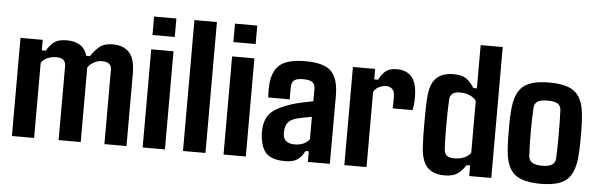

<svg xmlns="http://www.w3.org/2000/svg" viewBox="-44 -776 2886 926"><g transform="rotate(5 1398.5 -313.5)"><path d="M143.1 0H35.6V-475.1H143.1V-424.3H162.1Q179.2 -453.1 199.5 -468Q219.7 -482.9 259.8 -482.9Q297.9 -482.9 323 -467.5Q348.1 -452.1 359.4 -416.5H377Q394.5 -444.8 418.2 -463.9Q441.9 -482.9 481.4 -482.9Q534.2 -482.9 562.3 -452.4Q590.3 -421.9 590.3 -349.6V0H483.4V-359.9Q483.4 -397.5 437.5 -397.5Q416 -397.5 397 -386.5Q377.9 -375.5 368.7 -360.8V0H261.7V-359.9Q261.2 -397.5 215.3 -397.5Q192.9 -397.5 172.4 -388.2Q151.9 -378.9 143.1 -363.3Z M776.4 -544.4H668.5V-633.8H776.4ZM776.4 0H668.5V-475.1H776.4Z M972.7 0H863.8V-633.8H972.7Z M1168 -544.4H1060.1V-633.8H1168ZM1168 0H1060.1V-475.1H1168Z M1357.4 5.9Q1297.9 5.9 1269.5 -19.8Q1241.2 -45.4 1235.8 -107.9Q1235.4 -114.7 1235.1 -125Q1234.9 -135.3 1235.8 -142.6Q1239.7 -191.4 1267.8 -219.2Q1295.9 -247.1 1366.2 -270Q1391.6 -277.8 1417 -283.2Q1442.4 -288.6 1469.2 -293.9V-355.5Q1469.2 -374.5 1457 -385Q1444.8 -395.5 1411.6 -395.5Q1382.8 -395.5 1369.9 -387Q1356.9 -378.4 1355.5 -359.4Q1355 -354 1354.7 -340.6Q1354.5 -327.1 1354.7 -313.7Q1355 -300.3 1355.5 -293H1251Q1250.5 -296.9 1249.8 -314.9Q1249 -333 1250 -345.7Q1252.9 -417.5 1289.6 -450.2Q1326.2 -482.9 1414.6 -482.9Q1506.3 -482.9 1541 -446.5Q1575.7 -410.2 1575.2 -327.1L1574.7 0H1468.3V-51.3H1452.6Q1437.5 -21.5 1416.5 -7.8Q1395.5 5.9 1357.4 5.9ZM1398.4 -78.6Q1423.3 -78.6 1440.9 -87.4Q1458.5 -96.2 1468.8 -109.9V-218.3Q1449.7 -215.3 1430.9 -211.4Q1412.1 -207.5 1392.1 -202.6Q1362.8 -192.9 1352.8 -177.2Q1342.8 -161.6 1341.3 -142.6Q1339.8 -127.4 1341.8 -117.2Q1347.2 -78.6 1398.4 -78.6Z M1752.4 0H1645V-475.1H1752.4V-424.3H1771Q1785.6 -453.1 1804.2 -468Q1822.8 -482.9 1856.9 -482.9Q1904.8 -482.9 1930.2 -453.1Q1955.6 -423.3 1955.6 -355Q1955.6 -336.9 1953.9 -321Q1952.1 -305.2 1949.7 -293H1853.5Q1854 -302.7 1854.2 -321.3Q1854.5 -339.8 1854.5 -344.7Q1854.5 -375 1842.8 -386.2Q1831.1 -397.5 1812.5 -397.5Q1794.4 -397.5 1777.1 -388.2Q1759.8 -378.9 1752.4 -363.3Z M2129.4 7.3Q2074.7 7.3 2045.9 -23.4Q2017.1 -54.2 2014.2 -126Q2012.7 -145 2012.2 -174.8Q2011.7 -204.6 2011.7 -237.8Q2011.7 -271 2012.2 -300.8Q2012.7 -330.6 2014.2 -349.6Q2017.1 -421.9 2046.6 -452.4Q2076.2 -482.9 2131.3 -482.9Q2172.4 -482.9 2193.6 -468Q2214.8 -453.1 2232.4 -424.3H2249.5V-633.8H2356.4V0H2249.5V-51.3H2232.4Q2214.4 -22.9 2192.4 -7.8Q2170.4 7.3 2129.4 7.3ZM2170.9 -78.6Q2196.3 -78.6 2218 -87.9Q2239.7 -97.2 2249.5 -112.3V-363.3Q2239.7 -378.9 2218 -388.2Q2196.3 -397.5 2171.4 -397.5Q2123 -397.5 2121.1 -359.9Q2119.1 -325.2 2118.4 -280Q2117.7 -234.9 2118.4 -190.9Q2119.1 -147 2121.1 -115.7Q2122.6 -96.7 2134 -87.6Q2145.5 -78.6 2170.9 -78.6Z M2595.2 7.3Q2502.9 7.3 2464.8 -29.1Q2426.8 -65.4 2422.9 -150.9Q2421.4 -168.9 2420.7 -202.9Q2419.9 -236.8 2420.4 -271.2Q2420.9 -305.7 2422.9 -325.7Q2427.2 -410.2 2464.8 -446.5Q2502.4 -482.9 2595.2 -482.9Q2688.5 -482.9 2725.6 -446.3Q2762.7 -409.7 2766.6 -325.7Q2768.6 -307.1 2769 -273.4Q2769.5 -239.7 2769 -205.3Q2768.6 -170.9 2766.6 -150.9Q2762.2 -66.4 2725.3 -29.5Q2688.5 7.3 2595.2 7.3ZM2595.2 -80.1Q2629.4 -80.1 2644 -90.8Q2658.7 -101.6 2659.7 -121.1Q2662.1 -176.3 2662.1 -238.3Q2662.1 -300.3 2659.7 -355.5Q2658.7 -375 2644.3 -385.3Q2629.9 -395.5 2595.2 -395.5Q2561 -395.5 2545.9 -385.3Q2530.8 -375 2529.8 -355.5Q2526.9 -300.3 2526.6 -238Q2526.4 -175.8 2529.8 -121.1Q2530.8 -101.6 2546.1 -90.8Q2561.5 -80.1 2595.2 -80.1Z"/></g></svg>

Font: Agdasima
Style: Bold
Weight: 700
Width: 3
Designer: The DocRepair Project, Patric King
Foundry: Google
Version: Version 2.002